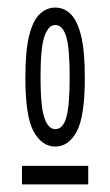

<svg xmlns="http://www.w3.org/2000/svg" viewBox="-20 -648 290 507"><path d="M126 -261Q91 -261 69 -300.5Q47 -340 47 -443Q47 -514 57 -554Q67 -594 85 -611Q103 -628 126 -628Q149 -628 166.5 -611Q184 -594 194 -554Q204 -514 204 -443Q204 -340 182.5 -300.5Q161 -261 126 -261ZM126 -307Q146 -307 155 -337.5Q164 -368 164 -444Q164 -523 154.5 -552.5Q145 -582 126 -582Q108 -582 97.5 -552.5Q87 -523 87 -444Q87 -368 97 -337.5Q107 -307 126 -307ZM38 -210H213V-161H38Z"/></svg>

Font: Inconsolata UltraCondensed
Style: Regular
Weight: 400
Width: 1
Monospace: yes
Designer: Raph Levien, Cyreal, Brenton Simpson
Foundry: Raph Levien, Cyreal, Google
Version: Version 3.000; ttfautohint (v1.8.2.53-6de2)